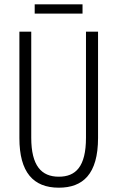

<svg xmlns="http://www.w3.org/2000/svg" viewBox="-20 -912 544 891"><path d="M363 -892H141V-849H363ZM435 -272V-765H379V-273C379 -138 331 -92 253 -92C172 -92 125 -143 125 -273V-765H70V-271C70 -113 134 -41 253 -41C364 -41 435 -103 435 -272Z"/></svg>

Font: Noto Sans Tamil UI ExtraCondensed Light
Style: Regular
Weight: 300
Width: 2
Designer: Jelle Bosma - Monotype Design Team
Foundry: Monotype Imaging Inc.
Version: Version 2.004